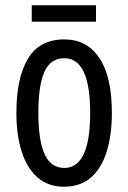

<svg xmlns="http://www.w3.org/2000/svg" viewBox="-20 -696 485 726"><path d="M403 -269Q403 -186 383.5 -123Q364 -60 324 -25Q284 10 221 10Q162 10 122 -25Q82 -60 62 -122.5Q42 -185 42 -269Q42 -402 86 -474.5Q130 -547 223 -547Q309 -547 356 -476.5Q403 -406 403 -269ZM125 -269Q125 -166 148.5 -113.5Q172 -61 223 -61Q321 -61 321 -269Q321 -476 223 -476Q171 -476 148 -424.5Q125 -373 125 -269ZM343 -676V-614H100V-676Z"/></svg>

Font: Noto Sans Kannada ExtraCondensed
Style: Regular
Weight: 400
Width: 2
Designer: Jelle Bosma - Monotype Design Team
Foundry: Monotype Imaging Inc.
Version: Version 2.005; ttfautohint (v1.8.4.7-5d5b)